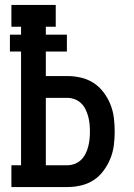

<svg xmlns="http://www.w3.org/2000/svg" viewBox="-20 -755 540 775"><path d="M26 0V-88H65V-547H20V-615H65V-647H26V-735H205V-647H165V-615H250V-547H165V-448H252Q280 -448 307.5 -441.5Q335 -435 358 -420Q381 -405 398 -382.5Q415 -360 425.5 -334Q436 -308 439.5 -280Q443 -252 443 -224Q443 -196 439.5 -168.5Q436 -141 425.5 -115Q415 -89 398 -66Q381 -43 358 -28Q335 -13 307.5 -6.5Q280 0 252 0ZM252 -88Q267 -88 281.5 -93.5Q296 -99 307 -109.5Q318 -120 325 -134Q332 -148 336 -163Q340 -178 341.5 -193.5Q343 -209 343 -224Q343 -239 341.5 -254.5Q340 -270 336 -285Q332 -300 325 -314Q318 -328 307 -338.5Q296 -349 281.5 -354.5Q267 -360 252 -360H165V-88Z"/></svg>

Font: Iosevka Slab Semibold
Style: Regular
Weight: 600
Monospace: yes
Designer: Belleve Invis
Foundry: Belleve Invis
Version: Version 11.1.1; ttfautohint (v1.8.3)